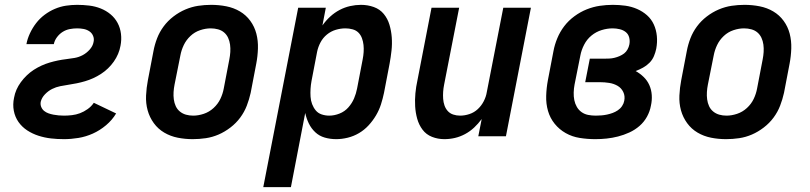

<svg xmlns="http://www.w3.org/2000/svg" viewBox="-20 -562 3340 792"><path d="M244 12Q216 12 190 9Q164 6 139 -2Q114 -10 92.5 -24Q71 -38 56.5 -58.5Q42 -79 37 -105Q32 -131 38 -159Q41 -176 48 -192Q55 -208 66 -223Q77 -238 90.5 -251Q104 -264 119.5 -274Q135 -284 151.5 -291.5Q168 -299 185 -304Q202 -309 219 -312.5Q236 -316 253 -318Q270 -320 287.5 -323Q305 -326 321 -334.5Q337 -343 350 -357.5Q363 -372 366 -389Q369 -402 364 -414Q359 -426 348.5 -433Q338 -440 325 -442.5Q312 -445 298 -445Q283 -445 267.5 -442Q252 -439 238.5 -430.5Q225 -422 215 -408.5Q205 -395 202 -380H89Q93 -402 103.5 -424.5Q114 -447 129 -466.5Q144 -486 164 -501Q184 -516 206.5 -525.5Q229 -535 252 -538.5Q275 -542 298 -542Q323 -542 348 -539Q373 -536 395.5 -527Q418 -518 436 -503Q454 -488 465 -467.5Q476 -447 479 -422.5Q482 -398 477 -373Q474 -356 467 -339.5Q460 -323 449.5 -308Q439 -293 425.5 -280Q412 -267 396.5 -257Q381 -247 364.5 -239.5Q348 -232 331 -227Q314 -222 297 -218.5Q280 -215 263 -212.5Q246 -210 228.5 -206.5Q211 -203 195 -195Q179 -187 165.5 -173Q152 -159 148 -142Q146 -131 150 -121Q154 -111 162 -104.5Q170 -98 180 -94.5Q190 -91 200.5 -89Q211 -87 222 -86Q233 -85 244 -85Q260 -85 277 -87Q294 -89 310 -95Q326 -101 341.5 -112Q357 -123 367 -138L459 -94Q443 -67 417.5 -45.5Q392 -24 363 -11Q334 2 303.5 7Q273 12 244 12Z M775 12Q743 12 713 6Q683 0 657.5 -15Q632 -30 614.5 -54Q597 -78 589 -107Q581 -136 582.5 -168Q584 -200 590 -231L613 -351Q618 -378 628 -404Q638 -430 655 -453Q672 -476 695.5 -494Q719 -512 745 -523Q771 -534 797.5 -538Q824 -542 851 -542Q883 -542 913.5 -536Q944 -530 969.5 -515Q995 -500 1012.5 -476Q1030 -452 1037.5 -423Q1045 -394 1044 -362Q1043 -330 1037 -299L1014 -179Q1008 -152 998 -126Q988 -100 971 -77Q954 -54 930.5 -36Q907 -18 881.5 -7Q856 4 829 8Q802 12 775 12ZM777 -85Q798 -85 820.5 -92.5Q843 -100 861 -116.5Q879 -133 889 -154Q899 -175 903 -197L926 -317Q929 -332 930 -347.5Q931 -363 929 -378Q927 -393 921 -406Q915 -419 904.5 -428Q894 -437 879.5 -441Q865 -445 849 -445Q828 -445 805.5 -437.5Q783 -430 765.5 -413.5Q748 -397 738 -376Q728 -355 724 -333L700 -213Q697 -198 696 -182.5Q695 -167 697 -152Q699 -137 705 -124Q711 -111 722 -102Q733 -93 747 -89Q761 -85 777 -85Z M1066 210 1210 -530H1324L1310 -457Q1324 -477 1342 -493.5Q1360 -510 1381 -521Q1402 -532 1424.5 -537Q1447 -542 1469 -542Q1497 -542 1522 -533Q1547 -524 1563 -504.5Q1579 -485 1586.5 -460Q1594 -435 1596 -408Q1598 -381 1595 -353.5Q1592 -326 1587 -299L1564 -179Q1559 -155 1551.5 -131.5Q1544 -108 1531 -86Q1518 -64 1500.5 -45Q1483 -26 1461 -13Q1439 0 1414.5 6Q1390 12 1367 12Q1342 12 1319.5 5.5Q1297 -1 1280.5 -16.5Q1264 -32 1254 -52.5Q1244 -73 1239 -96L1180 210ZM1338 -85Q1359 -85 1380.5 -93.5Q1402 -102 1417 -119Q1432 -136 1440.5 -156Q1449 -176 1453 -197L1476 -317Q1479 -332 1480 -347Q1481 -362 1479.5 -376.5Q1478 -391 1473 -404.5Q1468 -418 1458.5 -427.5Q1449 -437 1434.5 -441Q1420 -445 1405 -445Q1385 -445 1365 -439Q1345 -433 1328.5 -419.5Q1312 -406 1302 -387Q1292 -368 1288 -348L1265 -228Q1262 -212 1261 -195.5Q1260 -179 1261 -163Q1262 -147 1267.5 -132.5Q1273 -118 1282.5 -106.5Q1292 -95 1307 -90Q1322 -85 1338 -85Z M1813 12Q1786 12 1762 2.5Q1738 -7 1723 -27Q1708 -47 1701 -72Q1694 -97 1692.5 -123.5Q1691 -150 1693.5 -177Q1696 -204 1702 -231L1760 -530H1874L1812 -213Q1809 -198 1808 -183.5Q1807 -169 1808 -154.5Q1809 -140 1813.5 -127Q1818 -114 1827 -104Q1836 -94 1849.5 -89.5Q1863 -85 1878 -85Q1897 -85 1916.5 -91.5Q1936 -98 1951 -112Q1966 -126 1975.5 -144.5Q1985 -163 1988 -182L2056 -530H2170L2067 0H1953L1967 -71Q1953 -52 1936 -36Q1919 -20 1898.5 -9Q1878 2 1856.5 7Q1835 12 1813 12Z M2436 12Q2403 12 2371.5 7Q2340 2 2313.5 -13Q2287 -28 2268 -51.5Q2249 -75 2240.5 -104.5Q2232 -134 2233 -166.5Q2234 -199 2240 -231L2263 -351Q2268 -378 2279 -404.5Q2290 -431 2307.5 -454Q2325 -477 2349.5 -495Q2374 -513 2400.5 -523.5Q2427 -534 2454 -538Q2481 -542 2508 -542Q2534 -542 2559.5 -538.5Q2585 -535 2608 -525Q2631 -515 2649 -499Q2667 -483 2677 -461Q2687 -439 2689.5 -413.5Q2692 -388 2687 -361Q2684 -346 2677.5 -330.5Q2671 -315 2659 -303Q2647 -291 2632.5 -283Q2618 -275 2602 -269Q2620 -259 2635 -244.5Q2650 -230 2658.5 -211Q2667 -192 2668.5 -170Q2670 -148 2665 -126Q2661 -103 2649 -81Q2637 -59 2618 -42.5Q2599 -26 2576 -15.5Q2553 -5 2529.5 1Q2506 7 2482.5 9.5Q2459 12 2436 12ZM2438 -85Q2449 -85 2461 -86Q2473 -87 2484.5 -89.5Q2496 -92 2507 -96Q2518 -100 2528.5 -107Q2539 -114 2546 -124.5Q2553 -135 2555 -146Q2559 -166 2551 -182.5Q2543 -199 2527.5 -208Q2512 -217 2493 -220Q2474 -223 2455 -223H2394L2413 -320H2474Q2484 -320 2494 -320.5Q2504 -321 2514.5 -323.5Q2525 -326 2535.5 -330.5Q2546 -335 2554.5 -341.5Q2563 -348 2568.5 -358Q2574 -368 2576 -378Q2579 -393 2575.5 -407Q2572 -421 2561.5 -429.5Q2551 -438 2536.5 -441.5Q2522 -445 2507 -445Q2485 -445 2462 -438Q2439 -431 2420 -415.5Q2401 -400 2389.5 -377.5Q2378 -355 2374 -333L2350 -213Q2347 -197 2346.5 -180.5Q2346 -164 2349 -149Q2352 -134 2359.5 -121Q2367 -108 2379 -99.5Q2391 -91 2406 -88Q2421 -85 2438 -85Z M2975 12Q2943 12 2913 6Q2883 0 2857.5 -15Q2832 -30 2814.5 -54Q2797 -78 2789 -107Q2781 -136 2782.5 -168Q2784 -200 2790 -231L2813 -351Q2818 -378 2828 -404Q2838 -430 2855 -453Q2872 -476 2895.5 -494Q2919 -512 2945 -523Q2971 -534 2997.5 -538Q3024 -542 3051 -542Q3083 -542 3113.5 -536Q3144 -530 3169.5 -515Q3195 -500 3212.5 -476Q3230 -452 3237.5 -423Q3245 -394 3244 -362Q3243 -330 3237 -299L3214 -179Q3208 -152 3198 -126Q3188 -100 3171 -77Q3154 -54 3130.5 -36Q3107 -18 3081.5 -7Q3056 4 3029 8Q3002 12 2975 12ZM2977 -85Q2998 -85 3020.5 -92.5Q3043 -100 3061 -116.5Q3079 -133 3089 -154Q3099 -175 3103 -197L3126 -317Q3129 -332 3130 -347.5Q3131 -363 3129 -378Q3127 -393 3121 -406Q3115 -419 3104.5 -428Q3094 -437 3079.5 -441Q3065 -445 3049 -445Q3028 -445 3005.5 -437.5Q2983 -430 2965.5 -413.5Q2948 -397 2938 -376Q2928 -355 2924 -333L2900 -213Q2897 -198 2896 -182.5Q2895 -167 2897 -152Q2899 -137 2905 -124Q2911 -111 2922 -102Q2933 -93 2947 -89Q2961 -85 2977 -85Z"/></svg>

Font: Lode Term
Style: Bold Italic
Weight: 700
Italic angle: -11°
Monospace: yes
Designer: Belleve Invis
Foundry: Belleve Invis
Version: Version 29.2.0